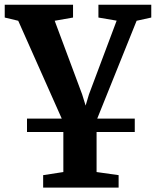

<svg xmlns="http://www.w3.org/2000/svg" viewBox="-26 -572 675 832"><path d="M91 0V-58H558V0ZM161 241V187L248.5 173.5V-42.5L53 -482L-5.5 -496V-551.5H290.5V-496L211 -482L330 -163L345 -114.5L359.5 -163L479.5 -482.5L400.5 -496V-551.5H629.5V-496L566 -482L392.5 -51V173.5L488 187V241Z"/></svg>

Font: Merriweather 28pt
Style: Bold
Weight: 700
Version: Version 2.100